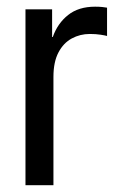

<svg xmlns="http://www.w3.org/2000/svg" viewBox="-20 -543 349 563"><path d="M54.7 0V-515.6H132.8V-434.6H134.8Q148.9 -474.6 179.7 -499Q210.4 -523.4 258.8 -523.4Q270 -523.4 279.5 -522.5Q289.1 -521.5 293.9 -520.5V-437.5Q289.1 -439 275.1 -441.2Q261.2 -443.4 243.2 -443.4Q214.8 -443.4 190.4 -430.2Q166 -417 151.4 -389.2Q136.7 -361.3 136.7 -317.4V0Z"/></svg>

Font: Inter Display V
Style: Regular
Weight: 400
Designer: Rasmus Andersson
Foundry: rsms
Version: Version 3.015;git-src